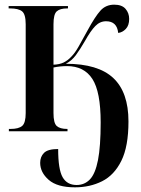

<svg xmlns="http://www.w3.org/2000/svg" viewBox="-20 -562 603 822"><path d="M301 240Q225 240 188.5 208Q152 176 152 135Q152 109 168.5 92.5Q185 76 229 76Q229 163 248 196.5Q267 230 308 230Q342 230 365 206Q388 182 399.5 123.5Q411 65 411 -38Q411 -169 375.5 -224Q340 -279 267 -279Q252 -279 237.5 -277.5Q223 -276 209 -273V-78Q209 -35 223 -22.5Q237 -10 267 -10H269V0H18V-10H25Q60 -10 75 -23Q90 -36 90 -78V-458Q90 -501 74.5 -513.5Q59 -526 23 -526H17V-536H271V-526H268Q237 -526 223 -513.5Q209 -501 209 -458V-285Q235 -286 252.5 -294.5Q270 -303 285 -319Q301 -335 317 -363.5Q333 -392 355 -432Q387 -491 410 -516.5Q433 -542 469 -542Q502 -542 517.5 -524Q533 -506 533 -481Q533 -453 518.5 -438Q504 -423 486 -421Q481 -471 434 -471Q408 -471 388 -450.5Q368 -430 344 -387Q322 -349 304.5 -325.5Q287 -302 262 -289Q400 -289 465 -228Q530 -167 530 -42Q530 65 499.5 126.5Q469 188 417 214Q365 240 301 240Z"/></svg>

Font: Noto Serif Display Condensed SemiBold
Style: Regular
Weight: 600
Width: 3
Designer: Monotype Design Team
Foundry: Monotype Imaging Inc.
Version: Version 2.009